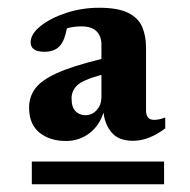

<svg xmlns="http://www.w3.org/2000/svg" viewBox="-20 -700 491 495"><path d="M323 -337Q286 -337 268 -358.2Q250 -379.5 247 -410Q236 -375.5 209.8 -356Q183.5 -336.5 150.5 -336.5Q108.5 -336.5 81.8 -358Q55 -379.5 55 -423Q55 -449.5 70.2 -471Q85.5 -492.5 125.8 -511Q166 -529.5 241.5 -548V-585Q241.5 -606.5 229 -619.2Q216.5 -632 189.5 -632Q170.5 -632 152.5 -627Q146.5 -595.5 135 -582.5Q127 -573.5 116.8 -570Q106.5 -566.5 94.5 -566.5Q59 -566.5 59 -591Q59 -612.5 84.8 -633Q110.5 -653.5 151 -666.8Q191.5 -680 235.5 -680Q284 -680 310.2 -667Q336.5 -654 346.5 -630.8Q356.5 -607.5 356.5 -577V-415.5Q356.5 -391 377 -391Q390.5 -391 406 -397V-369Q363.5 -337 323 -337ZM164.5 -446.5Q164.5 -423.5 174.8 -413.2Q185 -403 200 -403Q218 -403 229.8 -416.8Q241.5 -430.5 241.5 -449.5V-507Q193.5 -494 179 -480Q164.5 -466 164.5 -446.5ZM62 -225V-283.5H403V-225Z"/></svg>

Font: Newsreader 16pt
Style: Bold
Weight: 700
Designer: Hugues Gentile
Foundry: Production Type
Version: Version 1.003; ttfautohint (v1.8.3)